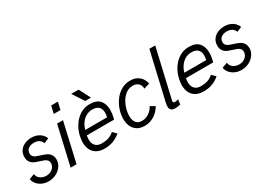

<svg xmlns="http://www.w3.org/2000/svg" viewBox="-12 -1381 2868 2083"><g transform="rotate(-30 1422.0 -340.0)"><path d="M8.8 -114.3 75.2 -139.2Q77.1 -114.7 91.8 -95.7Q106.4 -76.7 130.4 -65.9Q154.3 -55.2 183.1 -55.2Q215.8 -55.2 241.2 -68.4Q266.6 -81.5 280.8 -103.5Q294.9 -125.5 294.9 -149.9Q294.9 -172.9 282.5 -187.5Q270 -202.1 251.5 -210Q232.9 -217.8 200.7 -227.5Q161.1 -239.3 136.7 -251Q112.3 -262.7 95 -286.4Q77.6 -310.1 77.6 -349.6Q77.6 -395.5 100.3 -428.2Q123 -460.9 161.6 -478Q200.2 -495.1 246.1 -495.1Q287.1 -495.1 319.6 -481.7Q352.1 -468.3 373.3 -446Q394.5 -423.8 403.8 -397.5L342.3 -371.1Q333 -400.4 307.6 -417Q282.2 -433.6 242.7 -433.6Q200.2 -433.6 172.9 -413.3Q145.5 -393.1 145.5 -354Q145.5 -332 158 -317.9Q170.4 -303.7 189 -295.9Q207.5 -288.1 239.7 -278.3Q280.8 -265.6 305.9 -253.7Q331.1 -241.7 349.1 -217.3Q367.2 -192.9 367.2 -152.3Q367.2 -110.8 341.8 -73.2Q316.4 -35.6 272.7 -12.9Q229 9.8 177.2 9.8Q130.9 9.8 94 -7.8Q57.1 -25.4 34.9 -54Q12.7 -82.5 8.8 -114.3Z M587.4 -596.2 609.4 -689.9H693.4L671.4 -596.2ZM454.6 0 566.9 -487.8H640.6L528.8 0Z M704.6 -170.9Q704.6 -205.6 713.9 -248Q728.5 -314 764.9 -370.1Q801.3 -426.3 855.5 -460.2Q909.7 -494.1 975.6 -494.1Q1062 -494.1 1101.3 -449.2Q1140.6 -404.3 1140.6 -328.6Q1140.6 -285.6 1127.9 -231L1123 -215.8H782.7Q776.4 -190.4 776.4 -165.5Q776.4 -116.7 803 -87.6Q829.6 -58.6 882.3 -58.6Q929.7 -58.6 965.8 -70.6Q1002 -82.5 1035.2 -111.8L1080.1 -66.9Q1031.7 -27.3 984.6 -10.7Q937.5 5.9 879.9 5.9Q821.3 5.9 782 -16.6Q742.7 -39.1 723.6 -78.6Q704.6 -118.2 704.6 -170.9ZM1070.3 -275.4Q1077.1 -306.6 1077.1 -330.1Q1077.1 -377.9 1051 -403.6Q1024.9 -429.2 971.7 -429.2Q928.2 -429.2 892.6 -408.4Q856.9 -387.7 832.5 -352.8Q808.1 -317.9 796.4 -275.4ZM953.6 -547.9 860.4 -689.9H952.6L1025.9 -547.9Z M1212.9 -172.4Q1212.9 -207.5 1222.2 -250Q1237.8 -315.9 1274.2 -372.1Q1310.5 -428.2 1364.5 -462.2Q1418.5 -496.1 1484.9 -496.1Q1550.8 -496.1 1593.5 -460.7Q1636.2 -425.3 1649.4 -365.2L1576.7 -342.3Q1576.2 -385.7 1550 -409.7Q1523.9 -433.6 1481.4 -433.6Q1432.6 -433.6 1393.8 -404.5Q1355 -375.5 1330.1 -330.6Q1305.2 -285.6 1293.5 -235.8Q1285.2 -196.8 1285.2 -167Q1285.2 -115.7 1307.9 -84Q1330.6 -52.2 1381.8 -52.2Q1428.2 -52.2 1469.2 -79.6Q1510.3 -106.9 1530.8 -150.4L1588.4 -116.2Q1552.2 -55.7 1498.3 -22.9Q1444.3 9.8 1380.4 9.8Q1324.7 9.8 1287.1 -13.9Q1249.5 -37.6 1231.2 -78.6Q1212.9 -119.6 1212.9 -172.4Z M1695.3 -48.3Q1695.3 -68.4 1703.1 -102.1L1839.4 -689.9H1912.6L1772 -82.5Q1770.5 -76.2 1770.5 -70.8Q1770.5 -51.3 1793 -51.3Q1800.3 -51.3 1812.3 -54Q1824.2 -56.6 1835.4 -59.6L1827.1 1Q1814.5 4.9 1796.4 7.3Q1778.3 9.8 1762.7 9.8Q1726.1 9.8 1710.7 -5.6Q1695.3 -21 1695.3 -48.3Z M1946.3 -170.9Q1946.3 -205.6 1955.6 -248Q1970.2 -314 2006.6 -370.1Q2043 -426.3 2097.2 -460.2Q2151.4 -494.1 2217.3 -494.1Q2303.7 -494.1 2343 -449.2Q2382.3 -404.3 2382.3 -328.6Q2382.3 -285.6 2369.6 -231L2364.7 -215.8H2024.4Q2018.1 -190.4 2018.1 -165.5Q2018.1 -116.7 2044.7 -87.6Q2071.3 -58.6 2124 -58.6Q2171.4 -58.6 2207.5 -70.6Q2243.7 -82.5 2276.9 -111.8L2321.8 -66.9Q2273.4 -27.3 2226.3 -10.7Q2179.2 5.9 2121.6 5.9Q2063 5.9 2023.7 -16.6Q1984.4 -39.1 1965.3 -78.6Q1946.3 -118.2 1946.3 -170.9ZM2312 -275.4Q2318.8 -306.6 2318.8 -330.1Q2318.8 -377.9 2292.7 -403.6Q2266.6 -429.2 2213.4 -429.2Q2169.9 -429.2 2134.3 -408.4Q2098.6 -387.7 2074.2 -352.8Q2049.8 -317.9 2038.1 -275.4Z M2425.3 -114.3 2491.7 -139.2Q2493.7 -114.7 2508.3 -95.7Q2522.9 -76.7 2546.9 -65.9Q2570.8 -55.2 2599.6 -55.2Q2632.3 -55.2 2657.7 -68.4Q2683.1 -81.5 2697.3 -103.5Q2711.4 -125.5 2711.4 -149.9Q2711.4 -172.9 2699 -187.5Q2686.5 -202.1 2668 -210Q2649.4 -217.8 2617.2 -227.5Q2577.6 -239.3 2553.2 -251Q2528.8 -262.7 2511.5 -286.4Q2494.1 -310.1 2494.1 -349.6Q2494.1 -395.5 2516.8 -428.2Q2539.6 -460.9 2578.1 -478Q2616.7 -495.1 2662.6 -495.1Q2703.6 -495.1 2736.1 -481.7Q2768.6 -468.3 2789.8 -446Q2811 -423.8 2820.3 -397.5L2758.8 -371.1Q2749.5 -400.4 2724.1 -417Q2698.7 -433.6 2659.2 -433.6Q2616.7 -433.6 2589.4 -413.3Q2562 -393.1 2562 -354Q2562 -332 2574.5 -317.9Q2586.9 -303.7 2605.5 -295.9Q2624 -288.1 2656.2 -278.3Q2697.3 -265.6 2722.4 -253.7Q2747.6 -241.7 2765.6 -217.3Q2783.7 -192.9 2783.7 -152.3Q2783.7 -110.8 2758.3 -73.2Q2732.9 -35.6 2689.2 -12.9Q2645.5 9.8 2593.8 9.8Q2547.4 9.8 2510.5 -7.8Q2473.6 -25.4 2451.4 -54Q2429.2 -82.5 2425.3 -114.3Z"/></g></svg>

Font: Acari Sans
Style: Italic
Weight: 400
Italic angle: -13°
Designer: Alfredo Marco Pradil and Stefan Peev
Foundry: Hanken Design Co.
Version: Version 1.045;January 11, 2019;FontCreator 11.5.0.2425 64-bi